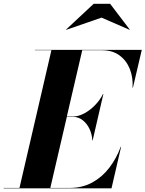

<svg xmlns="http://www.w3.org/2000/svg" viewBox="-68 -1020 788 1040"><path d="M482 -924.5 291 -858.5 289.5 -859.5 439.5 -999.5H528.5L635 -859.5L634 -858.5ZM328 -387H294L204.5 -2H309Q377.5 -2 431.2 -31.2Q485 -60.5 523.8 -111Q562.5 -161.5 586 -225H588L536 0H-48V-2H37.5L210.5 -748H121V-750H700L652 -545H650Q653.5 -598.5 635.8 -644.8Q618 -691 579.8 -719.5Q541.5 -748 483 -748H377.5L294 -389H328Q356.5 -389 387.8 -405.5Q419 -422 446.2 -449.8Q473.5 -477.5 490 -511H492L434 -260H432Q430.5 -293.5 416.5 -322.5Q402.5 -351.5 379.5 -369.2Q356.5 -387 328 -387Z"/></svg>

Font: Bodoni* 96
Style: Bold Italic
Weight: 700
Italic angle: -13°
Version: Version 2.2